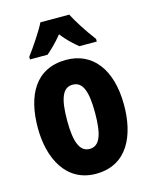

<svg xmlns="http://www.w3.org/2000/svg" viewBox="-116 -842 731 927"><g transform="rotate(-15 249.0 -378.0)"><path d="M321 -766H177C160 -730 110 -656 82 -619V-606H170C189 -622 220 -651 249 -687C276 -651 307 -624 329 -606H416V-619C377 -671 344 -722 321 -766ZM464 -276C464 -458 379 -559 250 -559C96 -559 33 -439 33 -276C33 -125 99 10 248 10C408 10 464 -129 464 -276ZM179 -274C179 -386 200 -435 249 -435C299 -435 319 -385 319 -276C319 -166 299 -114 249 -114C200 -114 179 -167 179 -274Z"/></g></svg>

Font: Noto Sans Gurmukhi UI ExtraCondensed ExtraBold
Style: Regular
Weight: 800
Width: 2
Designer: Jelle Bosma - Monotype Design Team
Foundry: Monotype Imaging Inc.
Version: Version 2.004